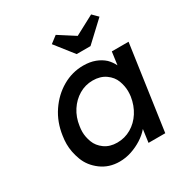

<svg xmlns="http://www.w3.org/2000/svg" viewBox="-175 -888 987 1033"><g transform="rotate(-30 318.0 -371.5)"><path d="M273 10Q208 10 159.5 -26Q111 -62 91.5 -114Q72 -166 72 -215Q72 -239 76 -264Q87 -343 128.5 -404.5Q170 -466 230.5 -501Q291 -536 360 -536Q401 -536 433 -524Q465 -512 488 -491Q508 -471 521 -445L532 -525H636L561 0H457L468 -80Q468 -80 468 -80Q446 -54 414.5 -34Q383 -14 347 -2Q311 10 273 10ZM313 -85Q360 -85 399.5 -108Q439 -131 465 -171.5Q491 -212 499 -264Q501 -280 501 -295Q501 -328 488.5 -361.5Q476 -395 443.5 -418Q411 -441 364 -441Q318 -441 279 -418Q240 -395 214 -355Q188 -315 181 -264Q178 -246 178 -229Q178 -198 190.5 -164.5Q203 -131 235 -108Q267 -85 313 -85ZM361 -607 272 -720 315 -753 415 -689 535 -753 568 -720 447 -607Z"/></g></svg>

Font: Lexend
Style: Italic
Weight: 400
Italic angle: -8.13011°
Designer: Bonnie Shaver-Troup, Thomas Jockin
Foundry: Lexend
Version: Version 1.007